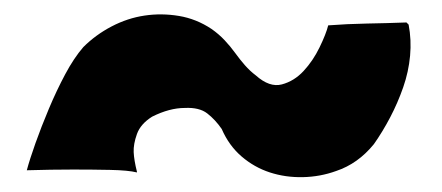

<svg xmlns="http://www.w3.org/2000/svg" viewBox="-20 -371 610 265"><path d="M169 -186Q174 -200 190 -210Q214 -222 235 -222Q255 -223 266 -214.5Q277 -206 286 -193Q296 -170 313.5 -155Q331 -140 352.5 -133Q374 -126 398 -126.5Q422 -127 444 -135Q474 -145 496 -172Q508 -189 518.5 -209Q529 -229 536.5 -250.5Q544 -272 546 -294Q548 -316 544 -337Q541 -340 541 -340Q514 -339 486.5 -338.5Q459 -338 433 -336Q430 -324 421 -305.5Q412 -287 399 -273Q386 -259 369 -254.5Q352 -250 333 -267Q325 -273 318 -281Q311 -289 304.5 -298Q298 -307 290 -315.5Q282 -324 272 -331Q251 -345 227 -349Q203 -353 179.5 -349.5Q156 -346 134 -334.5Q112 -323 95 -306Q82 -291 70 -268.5Q58 -246 47.5 -221Q37 -196 29 -173.5Q21 -151 17 -136Q51 -137 81 -137Q107 -137 132 -136.5Q157 -136 169 -133V-134Q165 -150 164.5 -161Q164 -172 169 -186Z"/></svg>

Font: Londrina Solid
Style: Regular
Weight: 400
Designer: Marcelo Magalhaes
Foundry: Marcelo Magalhães
Version: Version 1.002